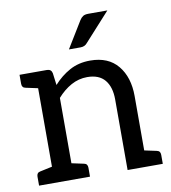

<svg xmlns="http://www.w3.org/2000/svg" viewBox="-81 -794 770 865"><g transform="rotate(-10 303.5 -362.0)"><path d="M28 0V-41Q28 -59 44 -62L100 -74V-433L44 -445Q28 -448 28 -466V-507H153Q173 -507 177 -488L184 -433Q217 -470 258 -492.5Q299 -515 352 -515Q435 -515 478.5 -462Q522 -409 522 -323V-74L578 -62Q594 -59 594 -41V0H433V-323Q433 -380 406.5 -412Q380 -444 326 -444Q287 -444 252.5 -425Q218 -406 189 -373V-74L245 -62Q261 -59 261 -41V0ZM267 -581 341 -702Q348 -713 356.5 -718.5Q365 -724 381 -724H468L351 -595Q340 -581 320 -581Z"/></g></svg>

Font: Aleo
Style: Regular
Weight: 400
Designer: Alessio Laiso
Foundry: Alessio Laiso
Version: Version 2.001; ttfautohint (v1.8.4.7-5d5b);gftools[0.9.29]